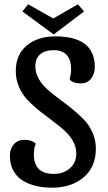

<svg xmlns="http://www.w3.org/2000/svg" viewBox="-20 -849 503 891"><path d="M370.1 -795.9 229 -689 84 -795.9 110.8 -829.1 227.1 -763.2 341.8 -829.1ZM236.8 -680.2Q419.9 -680.2 419.9 -538.1Q419.9 -505.9 402.6 -483.9Q385.3 -461.9 355 -461.9Q318.8 -461.9 303.2 -480Q310.1 -508.3 310.1 -525.9Q310.1 -616.2 229 -616.2Q189.5 -616.2 166.7 -597.2Q144 -578.1 144 -541Q144 -511.2 159.4 -483.9Q174.8 -456.5 199.7 -434.3Q224.6 -412.1 254.4 -390.1Q284.2 -368.2 314.2 -344.2Q344.2 -320.3 369.1 -294.4Q394 -268.6 409.4 -233.6Q424.8 -198.7 424.8 -159.2Q424.8 -74.2 368.2 -26.1Q311.5 22 221.2 22Q179.7 22 145.3 13.4Q110.8 4.9 83.7 -12.2Q56.6 -29.3 41.3 -58.6Q25.9 -87.9 25.9 -127Q25.9 -158.7 44.2 -179.4Q62.5 -200.2 94.2 -200.2Q127.9 -200.2 146 -182.1Q137.2 -162.1 137.2 -132.8Q137.2 -42 229 -42Q274.4 -42 304.2 -67.9Q334 -93.8 334 -137.2Q334 -167 318.6 -194.3Q303.2 -221.7 278.3 -243.9Q253.4 -266.1 223.6 -288.1Q193.8 -310.1 163.8 -334Q133.8 -357.9 108.9 -383.8Q84 -409.7 68.6 -444.6Q53.2 -479.5 53.2 -519Q53.2 -595.2 104.2 -637.7Q155.3 -680.2 236.8 -680.2Z"/></svg>

Font: Sansita Light
Style: Regular
Weight: 300
Designer: Pablo Cosgaya
Foundry: Omnibus-Type
Version: Version 1.006;hotconv 1.0.109;makeotfexe 2.5.65596